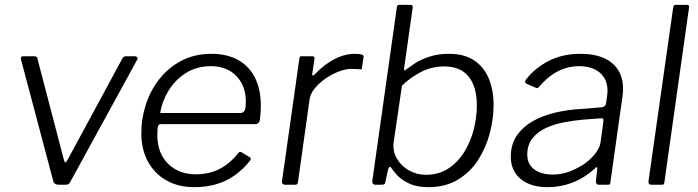

<svg xmlns="http://www.w3.org/2000/svg" viewBox="-20 -762 2880 792"><path d="M536 -530Q543 -530 546 -525.5Q549 -521 546 -516L270 -12Q266 -4 261.5 -2Q257 0 249 0H222Q213 0 207 -4Q201 -8 200 -14L66 -519Q65 -530 76 -530H122Q127 -530 131 -527Q135 -524 135 -518L244 -101Q249 -82 260 -105L486 -523Q491 -530 500 -530H536Z M781 10Q715 10 666 -18Q617 -46 590 -96Q563 -146 563 -213Q563 -275 582.5 -333.5Q602 -392 639.5 -438.5Q677 -485 730.5 -512.5Q784 -540 852 -540Q916 -540 961.5 -515Q1007 -490 1031.5 -442Q1056 -394 1056 -326Q1056 -312 1055 -297.5Q1054 -283 1052 -267Q1051 -260 1046 -255Q1041 -250 1033 -250H642Q635 -250 632 -241.5Q629 -233 629 -205Q629 -130 673.5 -86.5Q718 -43 787 -43Q843 -43 886.5 -65.5Q930 -88 964 -132Q968 -136 971.5 -135.5Q975 -135 978 -133L1009 -114Q1018 -110 1012 -100Q982 -62 946.5 -37.5Q911 -13 870 -1.5Q829 10 781 10ZM972 -296Q982 -296 988 -304Q994 -312 994 -343Q994 -408 955 -448.5Q916 -489 850 -489Q791 -489 746.5 -460.5Q702 -432 675 -387.5Q648 -343 641 -296Z M1155 0Q1149 0 1145.5 -4Q1142 -8 1143 -13L1215 -521Q1216 -527 1217.5 -528.5Q1219 -530 1224 -530H1268Q1273 -530 1275.5 -527.5Q1278 -525 1277 -518L1268 -457Q1267 -451 1270 -450.5Q1273 -450 1277 -454Q1308 -486 1336.5 -504.5Q1365 -523 1391.5 -531.5Q1418 -540 1443 -540Q1463 -540 1472 -537Q1481 -534 1480 -528L1473 -483Q1473 -478 1472 -477Q1471 -476 1468 -476Q1460 -476 1450.5 -477Q1441 -478 1429 -478Q1406 -478 1377.5 -467Q1349 -456 1323 -438Q1297 -420 1278.5 -397.5Q1260 -375 1257 -352L1209 -10Q1208 -4 1205.5 -2Q1203 0 1196 0H1155Z M1529 0Q1521 0 1518 -4.5Q1515 -9 1516 -17L1617 -732Q1618 -738 1620 -740Q1622 -742 1627 -742H1674Q1680 -742 1681.5 -738Q1683 -734 1682 -728L1647 -481Q1646 -471 1649 -471Q1652 -471 1659 -478Q1668 -485 1690.5 -500Q1713 -515 1749 -527.5Q1785 -540 1832 -540Q1896 -540 1936.5 -512.5Q1977 -485 1996.5 -437.5Q2016 -390 2016 -329Q2016 -271 2000 -211Q1984 -151 1951.5 -101Q1919 -51 1868 -20.5Q1817 10 1747 10Q1699 10 1667.5 -5Q1636 -20 1618.5 -39Q1601 -58 1594 -70Q1591 -75 1587 -73Q1583 -71 1581 -63L1570 -13Q1569 -5 1566 -2.5Q1563 0 1553 0ZM1604 -176Q1599 -139 1617 -108Q1635 -77 1667 -59Q1699 -41 1737 -41Q1790 -41 1829.5 -67Q1869 -93 1895 -135Q1921 -177 1934 -227.5Q1947 -278 1947 -328Q1947 -403 1913.5 -445.5Q1880 -488 1812 -488Q1761 -488 1715.5 -464.5Q1670 -441 1638 -408Z M2432 -65Q2389 -27 2341 -8.5Q2293 10 2239 10Q2168 10 2127.5 -24Q2087 -58 2087 -115Q2087 -167 2112 -203Q2137 -239 2177.5 -262Q2218 -285 2268.5 -297Q2319 -309 2369 -312L2459 -319Q2478 -321 2480 -336L2484 -365Q2485 -370 2485.5 -376Q2486 -382 2486 -387Q2486 -435 2454.5 -462Q2423 -489 2369 -489Q2322 -489 2280.5 -467.5Q2239 -446 2202 -402Q2199 -399 2196.5 -398.5Q2194 -398 2190 -400L2151 -417Q2148 -419 2146.5 -422.5Q2145 -426 2149 -433Q2186 -481 2243 -510.5Q2300 -540 2374 -540Q2432 -540 2471 -522.5Q2510 -505 2530 -473Q2550 -441 2550 -396Q2550 -389 2549.5 -381.5Q2549 -374 2548 -366L2498 -11Q2497 -3 2495 -1.5Q2493 0 2486 0H2449Q2444 0 2441 -3.5Q2438 -7 2438 -14L2444 -67Q2443 -79 2432 -65ZM2469 -261Q2470 -269 2467.5 -272Q2465 -275 2458 -274L2380 -268Q2349 -265 2310 -258Q2271 -251 2236 -236Q2201 -221 2178 -193.5Q2155 -166 2155 -124Q2155 -85 2183.5 -63.5Q2212 -42 2261 -42Q2297 -42 2330.5 -55Q2364 -68 2392 -87Q2420 -108 2437 -130.5Q2454 -153 2457 -173Z M2721 -13Q2720 -4 2718 -2Q2716 0 2706 0H2669Q2661 0 2657.5 -3.5Q2654 -7 2655 -14L2757 -732Q2759 -739 2760.5 -740.5Q2762 -742 2768 -742H2813Q2825 -742 2822 -729Z"/></svg>

Font: Libre Franklin Thin Light
Style: Italic
Weight: 300
Italic angle: -8°
Version: Version 3.000